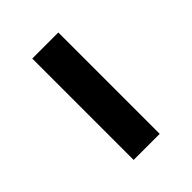

<svg xmlns="http://www.w3.org/2000/svg" viewBox="13 -882 474 474"><g transform="rotate(45 250.0 -644.5)"><path d="M73 -599V-690H427V-599Z"/></g></svg>

Font: Rethink Sans
Style: Bold
Weight: 700
Designer: The Rethink Sans project authors (Hans Thiessen). DM Sans designed by Colophon Foundry.
Foundry: Rethink Communications LLC
Version: Version 1.001